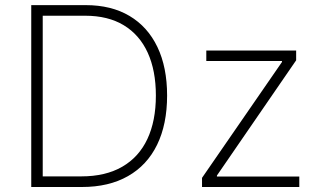

<svg xmlns="http://www.w3.org/2000/svg" viewBox="-20 -748 1290 768"><path d="M307.6 0H129.9V-42.5H305.7Q402.3 -42.5 469 -81.1Q535.6 -119.6 569.6 -192.1Q603.5 -264.6 603.5 -365.7Q603.5 -465.8 570.8 -537.4Q538.1 -608.9 475.1 -647Q412.1 -685.1 320.8 -685.1H128.4V-727.5H322.8Q425.3 -727.5 498 -684.3Q570.8 -641.1 609.6 -560.1Q648.4 -479 648.4 -365.7Q648.4 -251 608.4 -168.9Q568.4 -86.9 491.9 -43.5Q415.5 0 307.6 0ZM150.9 -727.5V0H105V-727.5ZM788.1 0V-36.6L1107.9 -500V-503.9H805.2V-545.9H1164.6V-506.8L847.7 -45.9V-42H1177.2V0Z"/></svg>

Font: Inter ExtraLight
Style: Regular
Weight: 250
Designer: Rasmus Andersson
Foundry: rsms
Version: Version 4.001;git-66647c0bb